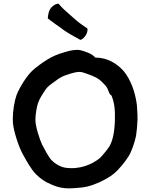

<svg xmlns="http://www.w3.org/2000/svg" viewBox="-20 -998 813 1036"><path d="M155 -617C125 -590 86 -527 70 -487C58 -454 49 -401 49 -356C49 -348 50 -340 50 -332C55 -286 80 -209 101 -170C118 -138 149 -82 174 -58C197 -35 222 -17 256 -3C298 16 332 21 383 17C438 14 467 7 513 -13C549 -30 570 -41 597 -63C622 -84 657 -127 674 -155C691 -182 707 -231 714 -265C718 -291 721 -322 722 -353C722 -373 722 -389 720 -407C720 -415 719 -426 718 -436C709 -502 685 -570 646 -616C613 -653 560 -688 495 -687C483 -699 472 -707 454 -714C443 -718 416 -729 400 -729C381 -729 359 -726 334 -718C292 -706 264 -695 233 -675C211 -662 174 -635 155 -617ZM520 -146C478 -111 411 -82 333 -93C304 -98 276 -115 260 -132V-133H259C244 -147 219 -195 207 -218C194 -246 171 -315 171 -351C171 -380 178 -422 185 -441C190 -456 198 -472 211 -492C232 -526 238 -532 268 -553C290 -569 298 -576 321 -587C341 -594 379 -610 410 -610C418 -610 430 -607 443 -602C483 -588 511 -578 537 -549C553 -532 557 -529 564 -510L570 -495C573 -489 576 -486 582 -482C594 -452 599 -423 600 -389V-362C600 -303 592 -246 571 -209C561 -193 533 -159 520 -146ZM238 -899 240 -897C260 -881 282 -866 303 -851C331 -830 348 -819 381 -801L413 -783H415C437 -791 455 -822 452 -842V-844L423 -864C397 -882 385 -894 361 -915C339 -934 315 -955 298 -976L296 -978H294C277 -978 249 -958 243 -931C240 -921 239 -910 238 -902Z"/></svg>

Font: Hussar Pisanka
Style: Sbd
Weight: 600
Designer: Robert Jablonski
Foundry: Cannot Into Space Fonts
Version: Version 1.070